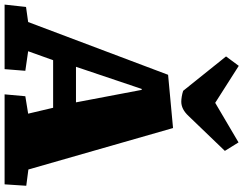

<svg xmlns="http://www.w3.org/2000/svg" viewBox="-130 -904 1034 815"><g transform="rotate(90 386.5 -497.0)"><path d="M523 -715 699 -101 768 -92 762 0H380L388 -88L462 -100L437 -206H235L197 -100L280 -88L273 0H-1L9 -91L73 -100L297 -694ZM263 -303H414L361 -582H357ZM219 -940 259 -994 416 -894 584 -993 620 -935 472 -781Q457 -765 442 -757.5Q427 -750 411 -750Q402 -750 389.5 -752Q377 -754 365 -758Z"/></g></svg>

Font: Literata Black
Style: Italic
Weight: 900
Italic angle: -2°
Designer: Latin by Veronika Burian and Jose Scaglione. Greek by Irene Vlachou. Cyrillic by Vera Evstafieva
Foundry: TypeTogether
Version: Version 3.002